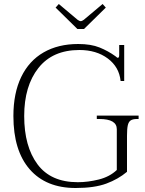

<svg xmlns="http://www.w3.org/2000/svg" viewBox="-20 -930 723 960"><path d="M258 -892 274 -910 368 -831Q378 -824 384 -824Q389 -824 399 -831L493 -910L509 -892L400 -785H367ZM47 -350Q47 -464 86 -545Q125 -626 198 -668Q271 -710 371 -710Q435 -710 478 -692.5Q521 -675 557 -649Q559 -648 562.5 -644.5Q566 -641 569 -641Q576 -641 576 -655V-705H601V-525H583Q576 -595 519 -637.5Q462 -680 377 -680Q243 -680 172 -590Q101 -500 101 -350Q101 -198 167.5 -108.5Q234 -19 369 -19Q420 -19 474 -32.5Q528 -46 564 -80V-284Q564 -335 477 -335H464V-352H673V-335H665Q644 -335 633.5 -328Q623 -321 619 -303.5Q615 -286 615 -251V-71Q571 -34 511.5 -12Q452 10 358 10Q210 10 128.5 -83.5Q47 -177 47 -350Z"/></svg>

Font: Taviraj ExtraLight
Style: Regular
Weight: 200
Designer: Katatrad Team
Foundry: CadsonDemak
Version: Version 1.030